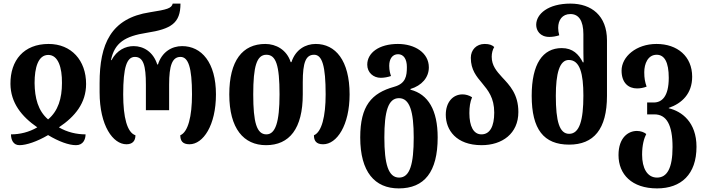

<svg xmlns="http://www.w3.org/2000/svg" viewBox="-20 -793 3920 1066"><path d="M88 13C126 13 186 -7 247 -43C307 -7 362 13 402 13C443 13 455 -21 455 -47C405 -47 353 -59 307 -86C397 -146 458 -221 458 -327C458 -458 376 -549 250 -549C112 -549 37 -458 38 -327C39 -222 100 -146 187 -86C141 -59 90 -47 41 -47C41 -18 53 13 88 13ZM247 -130C191 -178 173 -249 172 -332C172 -418 192 -488 248 -488C303 -488 325 -418 324 -332C324 -247 303 -177 247 -130Z M682 8C714 8 732 -9 732 -42C686 -57 664 -141 664 -269C664 -420 684 -477 729 -477C776 -477 790 -429 790 -323V-181H919V-323C919 -429 936 -477 982 -477C1025 -477 1046 -420 1046 -269C1046 -146 1024 -60 981 -42C981 -12 993 8 1032 8C1108 8 1179 -97 1179 -269C1179 -446 1099 -537 991 -537C934 -537 879 -505 857 -435H853C831 -505 777 -537 722 -537C677 -537 629 -515 599 -459H596C616 -555 673 -592 795 -611C930 -632 982 -664 982 -773H939C932 -746 907 -740 813 -725C595 -692 533 -548 533 -332V-281C533 -94 608 8 682 8Z M1457 13C1587 13 1661 -79 1661 -269V-337C1661 -447 1678 -489 1724 -489C1769 -489 1788 -426 1788 -269C1788 -146 1766 -60 1723 -42C1723 -12 1735 8 1774 8C1850 8 1921 -97 1921 -269C1921 -458 1842 -549 1733 -549C1676 -549 1621 -518 1598 -448H1594C1572 -517 1512 -549 1453 -549C1326 -549 1253 -456 1253 -269C1253 -79 1333 13 1457 13ZM1459 -47C1405 -47 1386 -114 1386 -269C1386 -424 1405 -489 1459 -489C1512 -489 1532 -432 1532 -269C1532 -114 1509 -47 1459 -47Z M2194 253C2336 253 2410 162 2410 -30C2410 -182 2357 -270 2259 -295V-299C2322 -318 2361 -363 2361 -419C2361 -500 2283 -549 2189 -549C2085 -549 2019 -500 2019 -434C2019 -390 2053 -361 2094 -361C2113 -361 2134 -365 2151 -371C2147 -382 2141 -401 2141 -428C2141 -465 2158 -492 2190 -492C2221 -492 2239 -465 2239 -421C2239 -371 2233 -329 2168 -311C2043 -276 1980 -206 1980 -30C1980 162 2061 253 2194 253ZM2196 193C2136 193 2114 118 2114 -30C2114 -174 2135 -248 2195 -248C2255 -248 2277 -174 2277 -30C2277 118 2256 193 2196 193Z M2654 13C2768 13 2858 -51 2858 -171C2858 -271 2809 -320 2767 -365C2737 -398 2710 -429 2710 -478C2710 -497 2715 -518 2724 -532C2712 -543 2697 -549 2671 -549C2625 -549 2594 -516 2594 -472C2594 -405 2626 -368 2657 -331C2690 -291 2724 -250 2724 -168C2724 -91 2700 -47 2653 -47C2609 -47 2586 -92 2586 -165C2586 -199 2590 -227 2601 -253C2584 -264 2565 -269 2548 -269C2494 -269 2455 -225 2455 -156C2455 -72 2512 13 2654 13Z M3140 10C3276 10 3350 -75 3350 -261V-569C3350 -706 3264 -773 3147 -773C3024 -773 2957 -716 2957 -655C2957 -624 2978 -588 3030 -588C3048 -588 3066 -591 3085 -597C3081 -612 3079 -625 3079 -638C3079 -682 3102 -715 3147 -715C3192 -715 3219 -680 3219 -603V-550C3219 -518 3219 -477 3220 -447H3216C3193 -492 3160 -526 3099 -526C2993 -526 2932 -438 2932 -261C2932 -75 2999 10 3140 10ZM3140 -50C3086 -50 3066 -119 3066 -261C3066 -384 3086 -460 3138 -460C3200 -460 3219 -384 3219 -262C3219 -127 3198 -50 3140 -50Z M3628 253C3762 253 3847 175 3847 22C3847 -115 3765 -175 3693 -192V-194C3766 -219 3823 -273 3823 -367C3823 -480 3741 -549 3625 -549C3512 -549 3431 -478 3431 -401C3431 -333 3469 -302 3517 -302C3533 -302 3552 -305 3570 -312C3561 -338 3557 -358 3557 -392C3557 -439 3577 -489 3626 -489C3669 -489 3693 -448 3693 -361C3693 -256 3654 -224 3610 -224H3573V-158H3613C3681 -158 3714 -100 3714 24C3714 140 3684 193 3628 193C3573 193 3545 140 3545 66C3545 11 3556 -25 3568 -49C3556 -59 3537 -66 3516 -66C3469 -66 3414 -30 3414 68C3414 175 3488 253 3628 253Z"/></svg>

Font: Noto Serif Georgian ExtraCondensed Bold
Style: Regular
Weight: 700
Width: 2
Designer: Monotype Design Team, Akaki Razmadze
Foundry: Google LLC
Version: Version 2.003